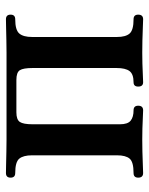

<svg xmlns="http://www.w3.org/2000/svg" viewBox="54 -568 513 662"><g transform="rotate(-90 311.0 -236.5)"><path d="M46 0Q30 0 30 -17Q30 -33 46 -33Q84 -33 95.5 -46.5Q107 -60 107 -90V-383Q107 -413 95.5 -427Q84 -441 46 -441Q30 -441 30 -457Q30 -473 46 -473Q53 -473 74 -472.5Q95 -472 119.5 -471.5Q144 -471 161 -471H461Q479 -471 503 -471.5Q527 -472 548 -472.5Q569 -473 576 -473Q592 -473 592 -457Q592 -441 576 -441Q539 -441 527 -427Q515 -413 515 -383V-90Q515 -60 527 -46.5Q539 -33 576 -33Q592 -33 592 -17Q592 0 576 0Q569 0 548 -1Q527 -2 503 -2.5Q479 -3 461 -3Q444 -3 423 -2.5Q402 -2 384.5 -1Q367 0 359 0Q344 0 344 -17Q344 -33 359 -33Q387 -33 397.5 -47Q408 -61 408 -92V-381Q408 -413 400.5 -425Q393 -437 367 -437H255Q230 -437 222 -425Q214 -413 214 -381V-80Q214 -53 226.5 -43Q239 -33 262 -33Q278 -33 278 -17Q278 0 262 0Q255 0 237.5 -1Q220 -2 199.5 -2.5Q179 -3 161 -3Q144 -3 119.5 -2.5Q95 -2 74 -1Q53 0 46 0Z"/></g></svg>

Font: Zen Antique Soft
Style: Regular
Weight: 400
Designer: Yoshimichi Ohira
Foundry: Positype
Version: Version 1.001